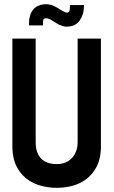

<svg xmlns="http://www.w3.org/2000/svg" viewBox="-20 -884 541 915"><path d="M313 -860V-852Q313 -843 311.5 -833.5Q310 -824 299 -824Q293 -824 284.5 -828.5Q276 -833 271 -836Q261 -842 255 -846Q249 -850 240 -854Q224 -862 206.5 -863.5Q189 -865 172 -860Q152 -854 140 -840.5Q128 -827 123 -809Q118 -791 118 -771V-763H185V-771Q185 -782 186.5 -789.5Q188 -797 200 -797Q205 -797 212.5 -794.5Q220 -792 227 -787Q232 -784 244 -776.5Q256 -769 260 -767Q269 -763 278.5 -760Q288 -757 298 -757Q339 -757 359.5 -786Q380 -815 380 -852V-860ZM461 -186V-700H350V-207Q350 -176 338 -152.5Q326 -129 304 -115.5Q282 -102 250 -102Q217 -102 195 -114Q173 -126 161.5 -149Q150 -172 150 -205V-700H39V-186Q39 -122 66 -78Q93 -34 141 -11.5Q189 11 251 11Q313 11 360 -11.5Q407 -34 434 -78Q461 -122 461 -186Z"/></svg>

Font: Advent Pro
Style: Regular
Weight: 400
Designer: VivaRado, Andreas Kalpakidis
Foundry: VivaRado, Andreas Kalpakidis
Version: Version 3.000